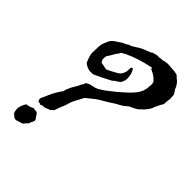

<svg xmlns="http://www.w3.org/2000/svg" viewBox="-218 -864 1009 1009"><g transform="rotate(45 286.5 -359.0)"><path d="M98.6 -82Q100.6 -84 104 -82.5Q107.4 -81.1 109.4 -80.1Q120.1 -82 127.9 -77.1Q134.8 -68.4 136.2 -66.4Q137.7 -64.5 140.6 -59.6Q145.5 -53.7 148.9 -46.9Q152.3 -40 147.5 -30.3Q141.6 -20.5 140.6 -16.1Q139.6 -11.7 137.7 -7.8Q133.8 -2 126 2.9Q122.1 13.7 112.3 17.1Q102.5 20.5 88.9 24.4Q85.9 25.4 83 26.4Q80.1 27.3 78.1 27.3Q67.4 28.3 60.1 21.5Q52.7 14.6 45.9 9.8Q38.1 -8.8 41 -29.3Q43 -41 47.9 -50.8Q52.7 -60.5 57.6 -69.3Q81.1 -72.3 98.6 -82ZM388.7 -672.9Q346.7 -664.1 309.1 -652.3Q271.5 -640.6 237.3 -624Q232.4 -619.1 225.6 -617.2Q218.8 -615.2 216.8 -609.4Q212.9 -603.5 210.9 -598.6Q209 -593.8 204.1 -591.8Q201.2 -584 199.7 -582.5Q198.2 -581.1 197.3 -579.1Q194.3 -572.3 192.4 -570.3Q190.4 -568.4 189.5 -565.4Q186.5 -558.6 183.1 -555.2Q179.7 -551.8 177.7 -547.9Q175.8 -543 174.8 -534.7Q173.8 -526.4 174.8 -521.5Q175.8 -515.6 178.7 -510.7Q181.6 -505.9 185.5 -502.9Q192.4 -502 199.2 -501Q206.1 -500 212.9 -498Q222.7 -495.1 228 -497.1Q233.4 -499 236.3 -501Q251 -508.8 268.1 -517.6Q285.2 -526.4 295.9 -536.1Q299.8 -543.9 304.2 -551.3Q308.6 -558.6 309.6 -569.3Q310.5 -576.2 310.1 -582.5Q309.6 -588.9 311.5 -595.7Q320.3 -599.6 321.3 -597.7Q322.3 -595.7 324.2 -594.7Q331.1 -584 335 -567.4Q338.9 -550.8 337.9 -536.1Q337.9 -529.3 334.5 -520Q331.1 -510.7 328.1 -505.9Q326.2 -502.9 321.8 -500Q317.4 -497.1 313.5 -494.1Q300.8 -485.4 297.4 -483.9Q293.9 -482.4 292 -477.5Q267.6 -463.9 242.7 -451.7Q217.8 -439.5 193.4 -428.7Q187.5 -429.7 181.6 -429.2Q175.8 -428.7 170.9 -428.7Q162.1 -429.7 152.3 -433.6Q142.6 -437.5 135.7 -442.4Q128.9 -445.3 125 -455.6Q121.1 -465.8 118.2 -473.6Q116.2 -481.4 113.8 -488.3Q111.3 -495.1 111.3 -503.9Q111.3 -511.7 111.8 -521.5Q112.3 -531.2 112.3 -539.1Q112.3 -565.4 119.1 -583Q124 -592.8 124.5 -595.2Q125 -597.7 126 -599.6Q129.9 -611.3 137.2 -619.1Q144.5 -627 153.3 -633.3Q162.1 -639.6 171.4 -645Q180.7 -650.4 189.5 -657.2Q198.2 -661.1 204.1 -663.1Q210 -665 213.9 -669.9Q218.8 -671.9 224.1 -673.8Q229.5 -675.8 234.4 -677.7Q246.1 -684.6 256.8 -691.9Q267.6 -699.2 281.2 -706.1Q292 -710.9 305.2 -715.8Q318.4 -720.7 329.1 -725.6Q333 -730.5 339.4 -731.9Q345.7 -733.4 353.5 -735.4Q360.4 -737.3 365.2 -738.3Q370.1 -739.3 375 -736.3Q382.8 -739.3 391.1 -739.3Q399.4 -739.3 406.2 -741.2Q413.1 -744.1 416 -743.7Q418.9 -743.2 421.9 -744.1Q423.8 -744.1 426.8 -745.1Q429.7 -746.1 432.6 -746.1Q442.4 -746.1 449.7 -745.1Q457 -744.1 467.8 -743.2Q477.5 -743.2 483.4 -742.7Q489.3 -742.2 497.1 -740.2Q500 -739.3 503.4 -738.8Q506.8 -738.3 508.8 -736.3Q510.7 -734.4 513.7 -731Q516.6 -727.5 519.5 -725.6Q525.4 -720.7 529.8 -717.3Q534.2 -713.9 539.1 -708Q543 -701.2 544.4 -698.7Q545.9 -696.3 547.9 -694.3Q550.8 -689.5 552.7 -682.6Q558.6 -671.9 565.9 -661.6Q573.2 -651.4 571.3 -636.7Q574.2 -627 571.8 -617.2Q569.3 -607.4 569.3 -595.7Q570.3 -583 565.4 -576.2Q560.5 -569.3 557.6 -563.5Q553.7 -552.7 550.8 -547.9Q547.9 -543 544.9 -538.1Q543 -528.3 539.1 -521Q535.2 -513.7 530.3 -506.8Q521.5 -495.1 516.1 -489.3Q510.7 -483.4 503.9 -478.5Q498 -470.7 490.2 -465.3Q482.4 -460 472.7 -455.1Q467.8 -452.1 461.4 -449.7Q455.1 -447.3 449.2 -444.3Q443.4 -440.4 437.5 -435.5Q431.6 -430.7 426.8 -425.8Q420.9 -421.9 414.6 -418.5Q408.2 -415 402.3 -411.1Q394.5 -408.2 389.2 -404.3Q383.8 -400.4 377 -396.5Q369.1 -391.6 362.8 -387.2Q356.4 -382.8 347.7 -377.9Q333 -369.1 317.9 -360.4Q302.7 -351.6 289.1 -340.8Q280.3 -334 272 -326.7Q263.7 -319.3 254.9 -313.5Q247.1 -304.7 246.1 -302.7Q245.1 -300.8 244.1 -296.9Q236.3 -283.2 231 -272.9Q225.6 -262.7 220.7 -252.9Q215.8 -243.2 212.9 -231.9Q210 -220.7 206.1 -210Q204.1 -205.1 202.1 -200.2Q200.2 -195.3 197.3 -189.5Q193.4 -176.8 190.4 -170.9Q188.5 -165 185.5 -155.8Q182.6 -146.5 175.8 -146.5Q174.8 -142.6 171.9 -140.6Q168.9 -138.7 167 -136.7Q157.2 -134.8 147 -128.9Q136.7 -123 124 -126Q118.2 -121.1 111.3 -120.1Q105.5 -122.1 103.5 -123.5Q101.6 -125 96.7 -123Q87.9 -127.9 87.9 -139.2Q87.9 -150.4 93.8 -157.2Q105.5 -185.5 115.7 -206.1Q126 -226.6 139.6 -246.1Q141.6 -249 143.6 -251.5Q145.5 -253.9 147.5 -256.8Q149.4 -261.7 149.4 -267.1Q149.4 -272.5 153.3 -276.4Q160.2 -296.9 170.9 -312.5Q181.6 -328.1 189.5 -347.7Q191.4 -349.6 192.9 -352.5Q194.3 -355.5 196.3 -357.4Q197.3 -364.3 198.7 -365.7Q200.2 -367.2 200.2 -369.1Q214.8 -379.9 233.4 -382.8Q252 -385.7 268.6 -393.6Q284.2 -404.3 293.5 -409.7Q302.7 -415 311.5 -422.9Q321.3 -430.7 330.6 -438Q339.8 -445.3 348.6 -452.1Q367.2 -468.8 387.2 -486.3Q407.2 -503.9 423.8 -524.4Q427.7 -529.3 431.6 -536.1Q435.5 -543 439.5 -549.8Q444.3 -560.5 447.3 -577.1Q449.2 -590.8 450.2 -605Q451.2 -619.1 443.4 -629.9Q435.5 -635.7 433.6 -638.7Q431.6 -641.6 428.7 -643.6Q418 -650.4 416 -651.9Q414.1 -653.3 412.1 -654.3Q410.2 -656.2 407.2 -656.7Q404.3 -657.2 401.4 -659.2Q399.4 -661.1 397.5 -662.1Q395.5 -663.1 391.6 -664.1Z"/></g></svg>

Font: Seaweed Script
Style: Regular
Weight: 400
Designer: Squid
Foundry: Font Diner, Inc DBA Neapolitan
Version: Version 1.000